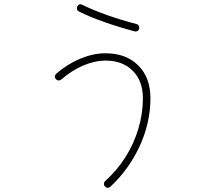

<svg xmlns="http://www.w3.org/2000/svg" viewBox="-20 -836 1040 919"><path d="M508 58Q493 69 482 56Q477 51 477.5 43Q478 35 483 31Q540 -20 580.5 -84Q621 -148 642.5 -220.5Q664 -293 664 -366Q664 -448 615.5 -497Q567 -546 486 -546Q434 -546 378.5 -522.5Q323 -499 273 -455Q268 -451 260.5 -451Q253 -451 248 -457Q236 -470 249 -483Q303 -530 365 -555.5Q427 -581 485 -581Q583 -581 641.5 -523Q700 -465 700 -366Q700 -248 648.5 -136.5Q597 -25 508 58ZM624 -686Q549 -706 479.5 -730.5Q410 -755 358 -781Q351 -784 349 -791Q347 -798 350 -805Q359 -821 374 -813Q424 -788 492 -764Q560 -740 633 -721Q641 -719 644.5 -712.5Q648 -706 646 -699Q645 -692 638.5 -688Q632 -684 624 -686Z"/></svg>

Font: Zen Maru Gothic Light
Style: Regular
Weight: 300
Designer: Yoshimichi Ohira
Foundry: Positype
Version: Version 1.001